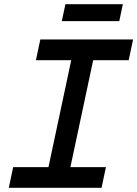

<svg xmlns="http://www.w3.org/2000/svg" viewBox="-20 -899 657 919"><path d="M22 0 43 -99H212L321 -611H152L173 -710H617L596 -611H426L317 -99H487L466 0ZM276 -798 293 -879H568L551 -798Z"/></svg>

Font: Geist Mono Medium
Style: Italic
Weight: 500
Italic angle: -12°
Monospace: yes
Designer: Basement.studio, Andrés Briganti, Mateo Zaragoza
Foundry: Basement.studio, Vercel, Andrés Briganti, Guido Ferreyra, Mateo Zaragoza
Version: Version 1.500; ttfautohint (v1.8.4.7-5d5b)